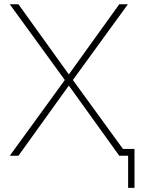

<svg xmlns="http://www.w3.org/2000/svg" viewBox="-20 -739 678 911"><path d="M293.9 -368.2 545.9 -718.8H586.9L319.3 -350.6L67.4 0H26.4ZM67.4 -718.8 319.3 -368.2 586.9 0H545.9L293.9 -350.6L26.4 -718.8ZM587.9 0H546.9V-32.2H618.2V152.3H587.9Z"/></svg>

Font: Min Sans VF VF
Style: Regular
Weight: 400
Designer: Jinseong-Kim, NotoSansCJK, Nunito
Foundry: Jinseong-Kim
Version: Version 1.420;Glyphs 3.1.2 (3151)